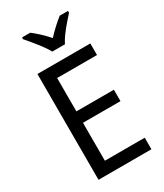

<svg xmlns="http://www.w3.org/2000/svg" viewBox="-230 -1033 960 1122"><g transform="rotate(-30 250.0 -472.0)"><path d="M445 0H88V-714H445V-636H176V-411H429V-334H176V-78H445ZM229 -784Q217 -806 197.5 -832.5Q178 -859 156.5 -885Q135 -911 117 -932V-944H172Q195 -927 221 -902.5Q247 -878 271 -851Q297 -879 321 -901Q345 -923 371 -944H427V-932Q410 -913 387.5 -887Q365 -861 345 -834Q325 -807 314 -784Z"/></g></svg>

Font: Noto Sans Gujarati SemiCondensed
Style: Regular
Weight: 400
Width: 4
Designer: Jelle Bosma - Monotype Design Team, Universal Thirst
Foundry: Monotype Imaging Inc.
Version: Version 2.106; ttfautohint (v1.8.4.7-5d5b)